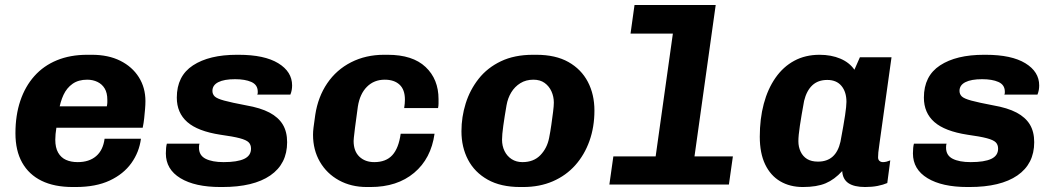

<svg xmlns="http://www.w3.org/2000/svg" viewBox="-20 -741 4240 771"><path d="M272 10Q198 10 147 -15Q96 -40 69 -88Q42 -136 42 -206Q42 -278 61.5 -336Q81 -394 118 -435.5Q155 -477 208.5 -499Q262 -521 330 -521H349Q415 -521 463 -497Q511 -473 537.5 -431Q564 -389 564 -335Q564 -321 562.5 -303Q561 -285 559 -266Q557 -247 553 -228H138L215 -278Q211 -257 206.5 -229Q202 -201 202 -180Q202 -148 213.5 -128Q225 -108 245 -99Q265 -90 292 -90Q338 -90 366 -114Q394 -138 400 -184H546Q539 -130 507.5 -86Q476 -42 420.5 -16Q365 10 284 10ZM216 -295 150 -314H409Q411 -324 411 -329.5Q411 -335 411 -340Q411 -368 400.5 -385.5Q390 -403 371.5 -412Q353 -421 330 -421Q295 -421 271.5 -404.5Q248 -388 235 -360Q222 -332 216 -295Z M865 10Q763 10 704.5 -25.5Q646 -61 646 -125Q646 -137 647 -147Q648 -157 650 -164H781Q780 -161 779.5 -158Q779 -155 779 -148Q779 -117 805.5 -103.5Q832 -90 878 -90Q933 -90 960.5 -103Q988 -116 988 -144Q988 -160 978.5 -169.5Q969 -179 942.5 -186Q916 -193 865 -200Q774 -214 732 -251Q690 -288 690 -349Q690 -436 755 -478.5Q820 -521 931 -521H938Q1042 -521 1097.5 -487Q1153 -453 1153 -398Q1153 -389 1151.5 -380Q1150 -371 1146 -361H1013Q1015 -365 1015 -368Q1015 -371 1015 -375Q1014 -401 989 -412Q964 -423 924 -423Q880 -423 856.5 -411Q833 -399 833 -376Q833 -363 842 -354Q851 -345 880.5 -337Q910 -329 968 -318Q1026 -308 1062 -289Q1098 -270 1115.5 -241Q1133 -212 1133 -170Q1133 -83 1065.5 -36.5Q998 10 873 10Z M1453 10Q1390 10 1341 -17Q1292 -44 1264.5 -91.5Q1237 -139 1237 -200Q1237 -213 1239 -229Q1241 -245 1246 -280Q1257 -352 1294 -406.5Q1331 -461 1390 -491Q1449 -521 1522 -521H1537Q1637 -521 1689 -472Q1741 -423 1741 -343Q1741 -335 1741 -325.5Q1741 -316 1739 -307H1603Q1606 -326 1606 -341Q1606 -381 1584.5 -401Q1563 -421 1525 -421Q1482 -421 1453.5 -392.5Q1425 -364 1417 -313Q1409 -256 1405.5 -227.5Q1402 -199 1401 -189Q1400 -179 1400 -175Q1400 -134 1423 -112Q1446 -90 1483 -90Q1530 -90 1555.5 -118Q1581 -146 1589 -204H1725Q1711 -104 1643 -47Q1575 10 1468 10Z M2069 10Q1991 10 1938.5 -19.5Q1886 -49 1859.5 -99.5Q1833 -150 1833 -214Q1833 -271 1850 -325.5Q1867 -380 1902 -424.5Q1937 -469 1991.5 -495Q2046 -521 2120 -521H2134Q2211 -521 2262.5 -492Q2314 -463 2340.5 -412.5Q2367 -362 2367 -297Q2367 -231 2347 -175Q2327 -119 2290 -77.5Q2253 -36 2200 -13Q2147 10 2081 10ZM2078 -90Q2123 -90 2150 -118Q2177 -146 2185 -187Q2190 -212 2194 -240Q2198 -268 2201 -292Q2204 -316 2204 -329Q2204 -353 2194.5 -374Q2185 -395 2167 -408Q2149 -421 2122 -421Q2092 -421 2069.5 -407Q2047 -393 2033 -370Q2019 -347 2014 -318Q2006 -272 2001 -236Q1996 -200 1996 -180Q1996 -155 2006 -134.5Q2016 -114 2034.5 -102Q2053 -90 2078 -90Z M2597 0 2682 -606H2512L2528 -721H2854L2753 0ZM2427 0 2443 -113H2923L2907 0Z M3204 10Q3152 10 3113 -13Q3074 -36 3052.5 -81Q3031 -126 3031 -192Q3031 -264 3047 -324Q3063 -384 3094 -428.5Q3125 -473 3169.5 -497Q3214 -521 3271 -521Q3318 -521 3354.5 -505.5Q3391 -490 3411 -461L3433 -511H3560L3512 -167Q3508 -141 3507 -129Q3506 -117 3506 -109Q3506 -100 3511.5 -95Q3517 -90 3526 -90Q3533 -90 3540.5 -92Q3548 -94 3555 -97L3543 -6Q3527 1 3504.5 5.5Q3482 10 3454 10Q3410 10 3387 -5.5Q3364 -21 3362 -54Q3331 -20 3295.5 -5Q3260 10 3204 10ZM3265 -92Q3301 -92 3323.5 -112Q3346 -132 3355 -172Q3368 -241 3373.5 -278Q3379 -315 3379 -332Q3379 -372 3359 -396Q3339 -420 3302 -420Q3265 -420 3242 -398.5Q3219 -377 3209 -336Q3198 -276 3192 -236Q3186 -196 3186 -174Q3186 -151 3195 -132Q3204 -113 3221 -102.5Q3238 -92 3265 -92Z M3865 10Q3763 10 3704.5 -25.5Q3646 -61 3646 -125Q3646 -137 3647 -147Q3648 -157 3650 -164H3781Q3780 -161 3779.5 -158Q3779 -155 3779 -148Q3779 -117 3805.5 -103.5Q3832 -90 3878 -90Q3933 -90 3960.5 -103Q3988 -116 3988 -144Q3988 -160 3978.5 -169.5Q3969 -179 3942.5 -186Q3916 -193 3865 -200Q3774 -214 3732 -251Q3690 -288 3690 -349Q3690 -436 3755 -478.5Q3820 -521 3931 -521H3938Q4042 -521 4097.5 -487Q4153 -453 4153 -398Q4153 -389 4151.5 -380Q4150 -371 4146 -361H4013Q4015 -365 4015 -368Q4015 -371 4015 -375Q4014 -401 3989 -412Q3964 -423 3924 -423Q3880 -423 3856.5 -411Q3833 -399 3833 -376Q3833 -363 3842 -354Q3851 -345 3880.5 -337Q3910 -329 3968 -318Q4026 -308 4062 -289Q4098 -270 4115.5 -241Q4133 -212 4133 -170Q4133 -83 4065.5 -36.5Q3998 10 3873 10Z"/></svg>

Font: Chivo Mono
Style: Bold Italic
Weight: 700
Italic angle: -8.05°
Monospace: yes
Version: Version 1.008